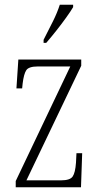

<svg xmlns="http://www.w3.org/2000/svg" viewBox="-20 -786 422 806"><path d="M46 0V-26L275 -507H139Q101 -507 90.5 -491.5Q80 -476 75 -435L73 -415H49L57 -536H321V-510L91 -29H237Q274 -29 285 -45Q296 -61 299 -103L301 -143H325L320 0ZM163 -619Q185 -662 202.5 -697Q220 -732 231 -766H287V-756Q277 -739 258 -712.5Q239 -686 216.5 -657.5Q194 -629 174 -606H163Z"/></svg>

Font: Noto Serif Myanmar ExtraCondensed ExtraLight
Style: Regular
Weight: 200
Width: 2
Designer: Ben Mitchell and the Monotype Design Team
Foundry: Monotype Imaging Inc.
Version: Version 2.106; ttfautohint (v1.8.4.7-5d5b)